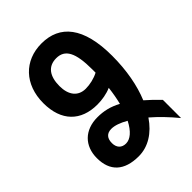

<svg xmlns="http://www.w3.org/2000/svg" viewBox="-218 -824 948 948"><g transform="rotate(-45 256.0 -350.0)"><path d="M147 -130C147 -162 162 -182 195 -182C218 -182 247 -172 280 -153C255 -104 225 -79 195 -79C165 -79 147 -98 147 -130ZM163 -512C163 -581 192 -621 249 -621C310 -621 336 -573 336 -456C336 -448 336 -440 336 -433C310 -419 275 -411 246 -411C193 -411 163 -449 163 -512ZM476 24V-103C451 -129 428 -151 406 -170C436 -242 453 -332 453 -434C453 -635 376 -724 249 -724C129 -724 47 -639 47 -509C47 -383 117 -315 231 -315C264 -315 300 -321 329 -334C325 -299 319 -267 312 -239C270 -262 230 -271 187 -271C97 -271 42 -215 42 -130C42 -39 94 10 195 10C261 10 320 -27 364 -92C401 -60 439 -21 476 24Z"/></g></svg>

Font: Noto Sans Armenian ExtraCondensed SemiBold
Style: Regular
Weight: 600
Width: 2
Designer: Monotype Design Team
Foundry: Monotype Imaging Inc.
Version: Version 2.008